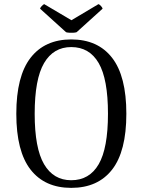

<svg xmlns="http://www.w3.org/2000/svg" viewBox="-20 -897 691 930"><path d="M325 13Q197 13 128 -75.5Q59 -164 59 -346Q59 -528 128 -617Q197 -706 325 -706Q454 -706 523 -617Q592 -528 592 -346Q592 -164 523 -75.5Q454 13 325 13ZM325 -24Q413 -24 458 -101.5Q503 -179 503 -346Q503 -514 458 -591.5Q413 -669 325 -669Q239 -669 193.5 -591.5Q148 -514 148 -346Q148 -179 193.5 -101.5Q239 -24 325 -24ZM351 -741Q345 -739 335.5 -738.5Q326 -738 316 -738.5Q306 -739 300 -741L174 -855Q175 -860 182 -867.5Q189 -875 194 -877L326 -799L457 -877Q463 -875 469.5 -867.5Q476 -860 477 -855Z"/></svg>

Font: Arima
Style: Regular
Weight: 400
Designer: Joana Correia and Natanael Gama
Foundry: NDISCOVER
Version: Version 1.101;gftools[0.9.23]